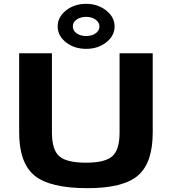

<svg xmlns="http://www.w3.org/2000/svg" viewBox="-20 -968 896 1002"><path d="M430 -948Q490 -948 534 -913.5Q578 -879 578 -830Q578 -781 534.5 -747Q491 -713 430 -713Q368 -713 324.5 -747Q281 -781 281 -830Q281 -879 324.5 -913.5Q368 -948 430 -948ZM430 -880Q400 -880 380 -866Q360 -852 360 -830Q360 -808 380 -794Q400 -780 430 -780Q459 -780 479 -794Q499 -808 499 -830Q499 -851 479 -865.5Q459 -880 430 -880ZM777 -690V-277Q777 -118 700 -52Q623 14 437 14Q240 14 160 -52Q80 -118 80 -277V-690H251V-277Q251 -186 289.5 -152.5Q328 -119 429 -119Q528 -119 566 -152.5Q604 -186 604 -277V-690Z"/></svg>

Font: Exo 2 Expanded
Style: Bold
Weight: 700
Width: 7
Designer: Natanael Gama
Version: Version 1.001;PS 001.001;hotconv 1.0.70;makeotf.lib2.5.58329